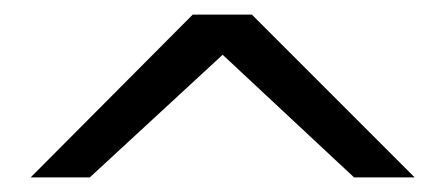

<svg xmlns="http://www.w3.org/2000/svg" viewBox="-20 -617 610 263"><path d="M325 -597H244L22 -374H103L285 -542L465 -374H548Z"/></svg>

Font: Mint Spirit
Style: Regular
Weight: 400
Designer: HARENDAL Hirwen
Foundry: Arkandis Digital Foundry.
Version: Version 1.004;FFEdit